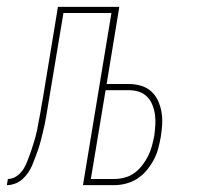

<svg xmlns="http://www.w3.org/2000/svg" viewBox="-58 -540 578 560"><path d="M184 0 267 -502H127L85 -250Q83 -238 81 -226Q79 -214 77 -202Q75 -190 72.5 -178Q70 -166 67 -154Q64 -142 61 -130Q58 -118 54 -106Q50 -94 45.5 -82.5Q41 -71 36.5 -59.5Q32 -48 24.5 -37Q17 -26 7.5 -17.5Q-2 -9 -14 -4.5Q-26 0 -38 0L-35 -18Q-26 -18 -17 -22Q-8 -26 -0.5 -33.5Q7 -41 12 -49.5Q17 -58 20.5 -67Q24 -76 27.5 -85Q31 -94 34 -103.5Q37 -113 40 -122.5Q43 -132 45.5 -141Q48 -150 50 -159.5Q52 -169 53.5 -178.5Q55 -188 57 -197Q59 -206 60.5 -215.5Q62 -225 63.5 -234.5Q65 -244 67 -253L111 -520H290L253 -295H317Q336 -295 353 -290Q370 -285 382.5 -274Q395 -263 402.5 -247Q410 -231 413 -213.5Q416 -196 415 -178Q414 -160 411 -141Q408 -124 403.5 -107Q399 -90 390.5 -74Q382 -58 370 -43.5Q358 -29 342.5 -19Q327 -9 309.5 -4.5Q292 0 275 0ZM275 -18Q290 -18 305.5 -22Q321 -26 334 -35.5Q347 -45 357 -58Q367 -71 374 -85Q381 -99 385 -114Q389 -129 392 -144Q394 -160 395 -175.5Q396 -191 394 -205.5Q392 -220 386.5 -234Q381 -248 371 -258Q361 -268 347 -272.5Q333 -277 317 -277H250L207 -18Z"/></svg>

Font: Iosevka Thin Oblique
Style: Regular
Weight: 100
Italic angle: -9°
Monospace: yes
Designer: Belleve Invis
Foundry: Belleve Invis
Version: Version 32.5.0; ttfautohint (v1.8.4)